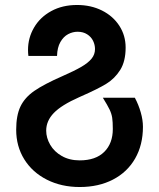

<svg xmlns="http://www.w3.org/2000/svg" viewBox="-20 -580 640 771"><path d="M45 -59Q45 -116.5 62.2 -152.5Q79.5 -188.5 117.8 -215Q156 -241.5 230 -274Q279 -295.5 306.5 -311.5Q334 -327.5 347.8 -344.5Q361.5 -361.5 361.5 -383Q361.5 -400 353.8 -416Q346 -432 330 -442.2Q314 -452.5 291.5 -452.5Q272 -452.5 253.5 -442.8Q235 -433 222.5 -411.2Q210 -389.5 209 -355.5H94Q92.5 -367.5 92.5 -379.5Q92.5 -428 116.8 -469.5Q141 -511 185.8 -535.5Q230.5 -560 289.5 -560Q345 -560 389.5 -537.8Q434 -515.5 459.2 -476.5Q484.5 -437.5 484.5 -389Q484.5 -334 462.8 -299.2Q441 -264.5 406.8 -243.5Q372.5 -222.5 307.5 -194L297.5 -189.5Q226.5 -158 196 -126.2Q165.5 -94.5 165.5 -55.5Q165.5 -26.5 181.5 1.2Q197.5 29 228.2 46.5Q259 64 300 64Q364 64 398.5 30Q433 -4 433 -62Q433 -91 430.5 -107.2Q428 -123.5 420 -140.2Q412 -157 393 -187.5H521.5Q536.5 -159.5 545.2 -128.8Q554 -98 554 -71Q554 2 522.5 56.8Q491 111.5 433.5 141.2Q376 171 300 171Q226.5 171 168.2 141.5Q110 112 77.5 59.8Q45 7.5 45 -59Z"/></svg>

Font: JuliaMono
Style: Bold
Weight: 700
Monospace: yes
Designer: cormullion
Foundry: corm
Version: Version 0.055; ttfautohint (v1.8.4)